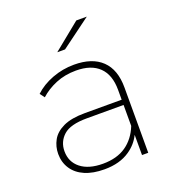

<svg xmlns="http://www.w3.org/2000/svg" viewBox="-132 -823 842 928"><g transform="rotate(-20 289.0 -358.5)"><path d="M441 0V-104Q420 -61 379 -33Q327 3 248 3Q189 3 147.5 -15Q106 -33 84 -66.5Q62 -100 62 -143Q62 -181 80 -213.5Q98 -246 139.5 -265.5Q181 -285 251 -285H440V-336Q440 -413 399 -453Q358 -493 280 -493Q223 -493 176 -473.5Q129 -454 95 -423L77 -447Q114 -482 168 -502.5Q222 -523 281 -523Q374 -523 423.5 -475.5Q473 -428 473 -336V0ZM440 -258H251Q166 -258 130.5 -226Q95 -194 95 -145Q95 -90 136 -57.5Q177 -25 250 -25Q322 -25 369 -57.5Q416 -90 440 -150ZM226 -607 365 -720H419L266 -607Z"/></g></svg>

Font: Montserrat Thin ExtraLight
Style: Regular
Weight: 250
Version: Version 9.000